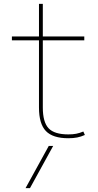

<svg xmlns="http://www.w3.org/2000/svg" viewBox="-20 -710 509 1000"><path d="M136 270H113L234 50H257ZM336 10Q255 10 219 -27.5Q183 -65 183 -150V-500H42V-520H183V-690H203V-520H419V-500H203V-150Q203 -74 233 -42Q263 -10 336 -10Q360 -10 377.5 -13.5Q395 -17 414 -25L422 -7Q402 2 382 6Q362 10 336 10Z"/></svg>

Font: M PLUS 2 Thin
Style: Regular
Weight: 100
Designer: Coji Morishita
Foundry: UNDERFOREST DESIGN
Version: Version 1.001